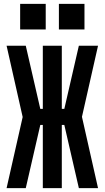

<svg xmlns="http://www.w3.org/2000/svg" viewBox="-20 -971 540 991"><path d="M113 0H14L97 -367L14 -735H113L188 -409H201V-735H299V-409H312L387 -735H486L403 -368L486 0H387L312 -326H299V0H201V-326H188ZM284 -819V-951H416V-819ZM84 -819V-951H216V-819Z"/></svg>

Font: Iosevka SS04 Extrabold
Style: Regular
Weight: 800
Monospace: yes
Designer: Belleve Invis
Foundry: Belleve Invis
Version: Version 19.0.0; ttfautohint (v1.8.4)